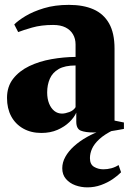

<svg xmlns="http://www.w3.org/2000/svg" viewBox="-20 -548 550 808"><path d="M154 11.5Q110.5 11.5 77.8 -7Q45 -25.5 27.2 -58.5Q9.5 -91.5 9.5 -136Q9.5 -183.5 35.2 -216.5Q61 -249.5 103.2 -269.8Q145.5 -290 196.5 -299Q247.5 -308 298 -308.5V-361Q298 -385 287.2 -403.5Q276.5 -422 255.8 -432.5Q235 -443 203.5 -443Q153.5 -443 115.2 -432Q77 -421 56.5 -413L40 -445Q56 -461.5 87.5 -480.5Q119 -499.5 165 -513.5Q211 -527.5 270 -527.5Q330.5 -527.5 373.2 -508.8Q416 -490 439 -449.5Q462 -409 462 -343.5V-40.5L501.5 -32.5V-5.5Q490.5 -3.5 470 0.2Q449.5 4 424.8 6.8Q400 9.5 374.5 9.5Q339 9.5 320 1.8Q301 -6 301 -36V-74Q292.5 -54 272 -34.2Q251.5 -14.5 221.8 -1.5Q192 11.5 154 11.5ZM241 -70Q254 -70 271.8 -76.5Q289.5 -83 298 -97V-272.5Q253 -272.5 227 -257.5Q201 -242.5 189.8 -216.8Q178.5 -191 178.5 -159Q178.5 -132.5 186.5 -112.5Q194.5 -92.5 208.5 -81.2Q222.5 -70 241 -70ZM347.5 240.5Q321.5 240.5 297.2 231.8Q273 223 257.5 205Q242 187 242 160Q242 135.5 255 112Q268 88.5 291.5 67.2Q315 46 346 28.5Q377 11 413 -1L431 -5L457.5 -1Q419 18 397.8 37.8Q376.5 57.5 367.5 77.5Q358.5 97.5 358.5 117.5Q358.5 144 376 154.2Q393.5 164.5 415 164.5Q432 164.5 448.8 160Q465.5 155.5 479 146.5L489.5 177Q476.5 190.5 454.8 205.5Q433 220.5 405.5 230.5Q378 240.5 347.5 240.5Z"/></svg>

Font: Merriweather 120pt Black
Style: Regular
Weight: 900
Designer: Eben Sorkin
Foundry: Eben Sorkin
Version: Version 2.100